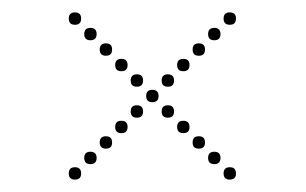

<svg xmlns="http://www.w3.org/2000/svg" viewBox="-20 -426 494 310"><path d="M226 -261Q216 -261 216 -271Q216 -281 226 -281Q236 -281 236 -271Q236 -261 226 -261ZM251 -286Q241 -286 241 -296Q241 -306 251 -306Q261 -306 261 -296Q261 -286 251 -286ZM276 -311Q266 -311 266 -321Q266 -331 276 -331Q286 -331 286 -321Q286 -311 276 -311ZM301 -336Q291 -336 291 -346Q291 -356 301 -356Q311 -356 311 -346Q311 -336 301 -336ZM326 -361Q316 -361 316 -371Q316 -381 326 -381Q336 -381 336 -371Q336 -361 326 -361ZM351 -386Q341 -386 341 -396Q341 -406 351 -406Q361 -406 361 -396Q361 -386 351 -386ZM101 -136Q91 -136 91 -146Q91 -156 101 -156Q111 -156 111 -146Q111 -136 101 -136ZM126 -161Q116 -161 116 -171Q116 -181 126 -181Q136 -181 136 -171Q136 -161 126 -161ZM151 -186Q141 -186 141 -196Q141 -206 151 -206Q161 -206 161 -196Q161 -186 151 -186ZM176 -211Q166 -211 166 -221Q166 -231 176 -231Q186 -231 186 -221Q186 -211 176 -211ZM201 -236Q191 -236 191 -246Q191 -256 201 -256Q211 -256 211 -246Q211 -236 201 -236ZM201 -286Q191 -286 191 -296Q191 -306 201 -306Q211 -306 211 -296Q211 -286 201 -286ZM176 -311Q166 -311 166 -321Q166 -331 176 -331Q186 -331 186 -321Q186 -311 176 -311ZM151 -336Q141 -336 141 -346Q141 -356 151 -356Q161 -356 161 -346Q161 -336 151 -336ZM126 -361Q116 -361 116 -371Q116 -381 126 -381Q136 -381 136 -371Q136 -361 126 -361ZM101 -386Q91 -386 91 -396Q91 -406 101 -406Q111 -406 111 -396Q111 -386 101 -386ZM351 -136Q341 -136 341 -146Q341 -156 351 -156Q361 -156 361 -146Q361 -136 351 -136ZM326 -161Q316 -161 316 -171Q316 -181 326 -181Q336 -181 336 -171Q336 -161 326 -161ZM301 -186Q291 -186 291 -196Q291 -206 301 -206Q311 -206 311 -196Q311 -186 301 -186ZM276 -211Q266 -211 266 -221Q266 -231 276 -231Q286 -231 286 -221Q286 -211 276 -211ZM251 -236Q241 -236 241 -246Q241 -256 251 -256Q261 -256 261 -246Q261 -236 251 -236Z"/></svg>

Font: Raleway Dots 
Style: Regular
Weight: 400
Version: Version 1.000